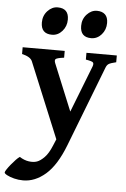

<svg xmlns="http://www.w3.org/2000/svg" viewBox="-91 -721 659 1006"><g transform="rotate(5 239.0 -218.5)"><path d="M69.3 240.7Q44.4 240.7 21.7 234.9Q-1 229 -15.6 221.2Q-30.3 213.4 -30.3 207.5Q-30.3 203.1 -22.2 190.9Q-14.2 178.7 -2.2 164.1Q9.8 149.4 21.7 137Q33.7 124.5 41.5 119.6Q65.9 135.3 90.6 138.7Q115.2 142.1 133.3 135.7Q151.4 129.4 172.1 108.2Q192.9 86.9 210 44.9L224.1 11.2L60.5 -385.3Q50.8 -408.2 6.3 -418.5V-454.1H227.5V-418.5Q189.9 -413.6 183.6 -407.2Q177.2 -400.9 183.6 -385.3L284.2 -140.1L379.9 -385.3Q385.3 -399.9 380.4 -406.5Q375.5 -413.1 341.8 -418.5V-454.1H501.5V-418.5Q472.2 -411.6 462.6 -405.5Q453.1 -399.4 447.8 -385.3L284.7 36.6Q243.2 144 187.5 192.4Q131.8 240.7 69.3 240.7ZM359.4 -532.7Q301.8 -532.7 301.8 -592.3Q301.8 -628.4 325 -653.3Q348.1 -678.2 377.9 -678.2Q405.3 -678.2 420.7 -663.6Q436 -648.9 436 -619.1Q436 -583.5 413.6 -558.1Q391.1 -532.7 359.4 -532.7ZM153.3 -532.7Q95.2 -532.7 95.2 -592.3Q95.2 -628.4 118.4 -653.3Q141.6 -678.2 171.4 -678.2Q229.5 -678.2 229.5 -619.1Q229.5 -583.5 207 -558.1Q184.6 -532.7 153.3 -532.7Z"/></g></svg>

Font: David Libre
Style: Bold
Weight: 700
Designer: Ismar David, J. Victor Gaultney, Annie Olsen and Meir Sadan
Foundry: Monotype Imaging Inc. & SIL International
Version: Version 1.100; ttfautohint (v1.8.4.7-5d5b)